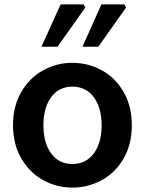

<svg xmlns="http://www.w3.org/2000/svg" viewBox="-20 -838 657 871"><path d="M39 -270Q39 -356 76.5 -420.5Q114 -485 175.5 -519Q237 -553 308 -553Q380 -553 442 -519Q504 -485 541 -420.5Q578 -356 578 -270Q578 -184 541 -119.5Q504 -55 442 -21Q380 13 308 13Q237 13 175.5 -21Q114 -55 76.5 -119.5Q39 -184 39 -270ZM441 -270Q441 -349 405.5 -397Q370 -445 308 -445Q247 -445 212 -397Q177 -349 177 -270Q177 -190 212 -142Q247 -94 308 -94Q370 -94 405.5 -142Q441 -190 441 -270ZM440 -818H544L552 -804L426 -626H354ZM255 -818H359L367 -804L241 -626H168Z"/></svg>

Font: Nebula Sans Semibold
Style: Regular
Weight: 600
Designer: Paul D. Hunt for Adobe (as Source Sans)
Foundry: Nebula Entertainment & Broadcasting LLC
Version: Version 1.010